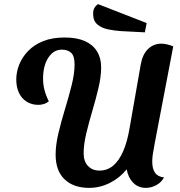

<svg xmlns="http://www.w3.org/2000/svg" viewBox="-20 -891 874 932"><path d="M413 21Q337 21 293.5 -20.5Q250 -62 250 -141Q250 -187 263.5 -244Q277 -301 295.5 -361.5Q314 -422 328 -478Q342 -534 342 -579Q342 -619 325.5 -634.5Q309 -650 280 -650Q240 -650 214.5 -611Q189 -572 189 -509Q189 -481 196 -454Q203 -427 217 -399Q206 -390 192.5 -386Q179 -382 166 -382Q133 -382 108.5 -398Q84 -414 71.5 -441.5Q59 -469 59 -505Q59 -542 73.5 -578Q88 -614 117 -644Q146 -674 190 -691.5Q234 -709 294 -709Q353 -709 392 -691.5Q431 -674 451 -641.5Q471 -609 471 -564Q471 -519 458 -464Q445 -409 428 -352Q411 -295 398.5 -242Q386 -189 386 -147Q386 -108 407 -85.5Q428 -63 463 -63Q501 -63 529.5 -87Q558 -111 578 -157Q598 -203 609 -269L663 -577Q672 -628 699 -653.5Q726 -679 763 -679Q776 -679 791 -675.5Q806 -672 821 -666L730 -190Q724 -159 721.5 -140.5Q719 -122 719 -107Q719 -72 732.5 -52.5Q746 -33 776 -30Q764 -6 739 7.5Q714 21 688 21Q651 21 626.5 -4Q602 -29 595 -69Q561 -27 513 -3Q465 21 413 21ZM683 -734 567 -740Q536 -742 504.5 -748.5Q473 -755 452.5 -772.5Q432 -790 432 -824Q432 -841 438 -852Q444 -863 456 -871L692 -779Z"/></svg>

Font: Sansita Swashed Light Medium
Style: Regular
Weight: 500
Version: Version 1.003